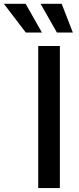

<svg xmlns="http://www.w3.org/2000/svg" viewBox="-120 -963 402 983"><path d="M186.5 -727.5V0H75.7V-727.5ZM171.4 -796.4 87.9 -943.4H195.8L252.9 -796.4ZM12.2 -796.4 -100.1 -943.4H11.2L94.7 -796.4Z"/></svg>

Font: Inter 20pt Medium
Style: Regular
Weight: 500
Version: Version 4.001;git-66647c0bb